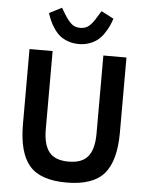

<svg xmlns="http://www.w3.org/2000/svg" viewBox="-62 -989 813 1051"><g transform="rotate(5 344.5 -463.5)"><path d="M344.2 -749Q311.5 -749 284.2 -759Q256.8 -769 239 -783.9Q221.2 -798.8 206.3 -820.8Q191.4 -842.8 183.1 -861.6Q174.8 -880.4 167 -903.8L235.8 -939L254.9 -907.2Q276.9 -871.1 295.9 -854.5Q314.9 -837.9 344.2 -837.9Q373.5 -837.9 392.8 -854.5Q412.1 -871.1 433.1 -907.2L453.1 -939L521 -903.8Q513.7 -880.9 504.9 -861.8Q496.1 -842.8 481.2 -820.8Q466.3 -798.8 448.2 -783.9Q430.2 -769 403.1 -759Q376 -749 344.2 -749ZM342.8 12.2Q199.2 12.2 138.7 -58.6Q78.1 -129.4 78.1 -286.1V-698.2H205.1V-269Q205.1 -184.6 237.5 -143.8Q270 -103 344.2 -103Q418.9 -103 451.4 -143.8Q483.9 -184.6 483.9 -269V-698.2H610.8V-286.1Q610.8 -129.9 549.1 -58.8Q487.3 12.2 342.8 12.2Z"/></g></svg>

Font: Anuphan SemiBold
Style: Bold
Weight: 600
Designer: Mike Abbink, Paul van der Laan, Pieter van Rosmalen, Mint Tantisuwanna
Foundry: Bold Monday; Cadson Demak
Version: Version 3.002;hotconv 1.0.109;makeotfexe 2.5.65596